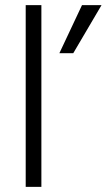

<svg xmlns="http://www.w3.org/2000/svg" viewBox="-20 -727 415 747"><path d="M80 0H141V-707H80ZM211 -520H265L375 -707H299Z"/></svg>

Font: Hind Light
Style: Regular
Weight: 300
Designer: Manushi Parikh, Satya Rajpurohit
Foundry: Indian Type Foundry
Version: Version 1.201;PS 1.0;hotconv 1.0.78;makeotf.lib2.5.61930; tt